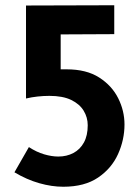

<svg xmlns="http://www.w3.org/2000/svg" viewBox="-20 -696 534 731"><path d="M221 15Q177 15 129.5 1.5Q82 -12 35 -40L90 -136Q119 -117 148 -108.5Q177 -100 202 -100Q234 -100 259.5 -113.5Q285 -127 299.5 -153.5Q314 -180 314 -219Q314 -249 298.5 -274.5Q283 -300 251 -315.5Q219 -331 168 -331Q146 -331 123 -328.5Q100 -326 79 -321V-675L415 -676V-566L211 -565V-432Q215 -432 222 -432Q229 -432 234 -432Q309 -432 357.5 -401Q406 -370 430 -322Q454 -274 454 -222Q454 -164 429.5 -109.5Q405 -55 353.5 -20Q302 15 221 15Z"/></svg>

Font: Yaldevi ExtraLight
Style: Regular
Weight: 200
Designer: Sol Matas, Rajitha Manaperi, Kosala Senevirathne
Foundry: Mooniak
Version: Version 1.100